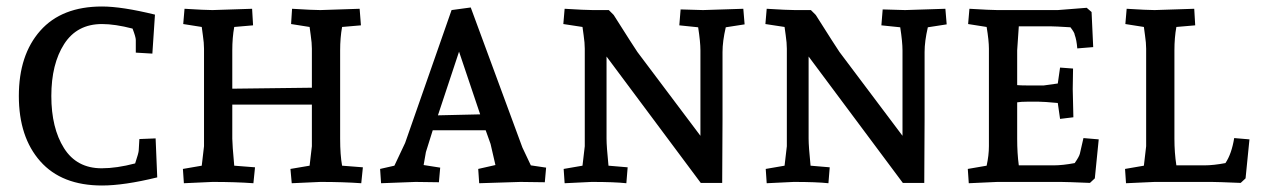

<svg xmlns="http://www.w3.org/2000/svg" viewBox="-20 -560 3883 591"><path d="M294 11Q170 11 104 -63.5Q38 -138 38 -264.5Q38 -391 104 -465.5Q170 -540 294 -540Q355 -540 457 -515L449 -395L398 -398V-437Q398 -446 388 -472Q334 -486 294 -486Q217 -486 177.5 -424.5Q138 -363 138 -264.5Q138 -166 177 -104Q216 -42 293 -42Q339 -42 396 -57Q407 -90 407 -97L409 -132L459 -134L464 -14Q362 11 294 11Z M601 -50 608 -110V-410Q608 -428 604.5 -451Q601 -474 601 -477L544 -486L548 -533Q612 -529 634 -529L756 -533L759 -482L701 -477Q695 -444 695 -405V-287L940 -290V-410Q940 -428 936.5 -451Q933 -474 933 -477L876 -486L879 -533Q943 -529 966 -529L1087 -533L1091 -482L1033 -477Q1027 -444 1027 -405V-133Q1027 -83 1033 -50L1097 -45L1092 4Q1036 0 966 0L878 4L874 -40L933 -50L940 -110V-238H695V-133Q695 -116 701 -50L765 -45L760 4Q705 0 634 0L546 4L543 -40Z M1661 -44 1657 1Q1608 0 1582 0L1455 4L1452 -40L1505 -52L1490 -117L1475 -159H1312L1291 -92L1284 -52L1335 -44L1331 1Q1287 0 1259 0L1153 4L1150 -40L1194 -50L1227 -120L1370 -529L1429 -537L1588 -106L1614 -51ZM1393 -401 1328 -205 1458 -208Z M1773 -50 1780 -110V-410Q1780 -428 1776.5 -451.5Q1773 -475 1773 -477L1714 -486L1718 -533Q1782 -529 1805 -529H1854L1869 -514Q1931 -416 1942 -400L2136 -142V-405Q2136 -431 2129 -476L2071 -482L2075 -531L2144 -529L2268 -533L2272 -485L2214 -476Q2204 -433 2204 -400V-193L2203 3H2137L1847 -386V-133Q1847 -110 1853 -50L1912 -45L1908 4Q1871 0 1801 0L1718 4L1715 -40Z M2395 -50 2402 -110V-410Q2402 -428 2398.5 -451.5Q2395 -475 2395 -477L2336 -486L2340 -533Q2404 -529 2427 -529H2476L2491 -514Q2553 -416 2564 -400L2758 -142V-405Q2758 -431 2751 -476L2693 -482L2697 -531L2766 -529L2890 -533L2894 -485L2836 -476Q2826 -433 2826 -400V-193L2825 3H2759L2469 -386V-133Q2469 -110 2475 -50L2534 -45L2530 4Q2493 0 2423 0L2340 4L2337 -40Z M3116 -479 3111 -405V-298Q3123 -297 3140 -297H3193L3236 -303L3243 -352L3283 -349Q3282 -301 3282 -286L3284 -199L3243 -194L3236 -243Q3193 -247 3177 -247H3142Q3122 -247 3111 -245V-133Q3111 -88 3116 -51H3223Q3251 -51 3288 -58Q3302 -78 3304 -87Q3314 -129 3315 -135L3362 -131L3350 -11L3335 3Q3262 0 3246 0H3050L2962 4L2959 -40L3017 -50Q3024 -82 3024 -110V-410Q3024 -435 3017 -477L2960 -486L2964 -533Q3030 -529 3050 -529H3236L3325 -536L3340 -523L3345 -415L3296 -411Q3294 -437 3288 -453Q3288 -459 3275 -476Q3227 -479 3213 -479Z M3501 -50 3508 -110V-410Q3508 -428 3504.5 -451Q3501 -474 3501 -477L3444 -486L3448 -533Q3512 -529 3534 -529L3656 -533L3659 -482L3601 -477Q3595 -444 3595 -405V-133Q3595 -90 3601 -51H3687Q3715 -51 3752 -58Q3771 -86 3779 -135L3826 -131L3814 -11L3799 3Q3726 0 3710 0H3534L3446 4L3443 -40Z"/></svg>

Font: Andada SC
Style: Regular
Weight: 400
Designer: Carolina Giovagnoli
Foundry: Carolina Giovagnoli
Version: Version 1.003